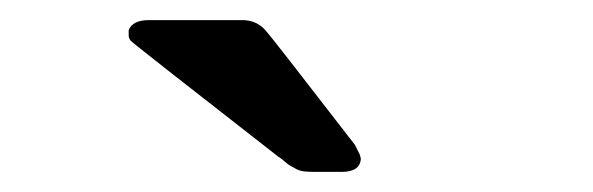

<svg xmlns="http://www.w3.org/2000/svg" viewBox="-20 -699 590 191"><path d="M108 -664V-669Q112 -679 128 -679H221Q235 -679 244 -669Q248 -665 333 -555L338 -545L339 -541Q338 -528 320 -528H293Q287 -528 282.5 -528.5Q278 -529 274.5 -531Q271 -533 269 -534Q267 -535 263 -538.5Q259 -542 257 -543Q112 -656 110 -658.5Q108 -661 108 -664Z"/></svg>

Font: CMU Sans Serif
Style: Bold
Weight: 700
Version: Version 0.7.0